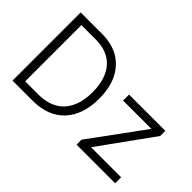

<svg xmlns="http://www.w3.org/2000/svg" viewBox="-104 -1091 1456 1456"><g transform="rotate(45 624.0 -363.5)"><path d="M94 -729H322Q428 -729 502 -686Q577 -641 617 -560Q656 -479 656 -365Q656 -194 566 -96Q475 2 310 2H94ZM516 -143Q586 -223 586 -365Q586 -506 518 -586Q449 -665 319 -665H166V-62H306Q444 -62 516 -143ZM1096 -482V-484H794V-548H1183V-493L874 -64V-62H1195V2H781V-51Z"/></g></svg>

Font: Sinter Normal
Style: Regular
Weight: 350
Foundry: Adobe & rsms
Version: Version 1.000